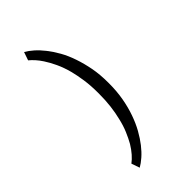

<svg xmlns="http://www.w3.org/2000/svg" viewBox="-305 -891 1211 1211"><g transform="rotate(-45 300.0 -286.0)"><path d="M414.6 -283.7V-288.6Q414.6 -363.3 403.1 -423.1Q391.6 -482.9 374 -534.2Q356 -587.4 332 -629.9Q308.1 -672.4 280.8 -707Q254.4 -740.7 227.1 -764.6Q199.7 -788.6 175.3 -802.2L156.2 -747.1Q172.4 -733.9 189.5 -715.1Q206.5 -696.3 222.7 -671.4Q243.7 -639.6 263.7 -596.9Q283.7 -554.2 297.9 -500.5Q307.6 -462.9 315.7 -409.2Q323.7 -355.5 323.7 -289.6V-282.7Q323.7 -224.6 317.6 -173.6Q311.5 -122.6 300.3 -78.6Q289.6 -31.2 272.7 8.5Q255.9 48.3 237.8 80.1Q218.8 111.3 197.8 135.3Q176.8 159.2 156.2 174.3L175.3 229.5Q199.7 215.8 226.8 192.1Q253.9 168.5 280.8 134.3Q307.1 100.6 331.3 57.4Q355.5 14.2 374 -38.6Q392.6 -90.8 403.6 -152.3Q414.6 -213.9 414.6 -283.7Z"/></g></svg>

Font: RobotoMono Nerd Font
Style: Regular
Weight: 400
Monospace: yes
Designer: Google
Version: Version 3.000;Nerd Fonts 3.2.1